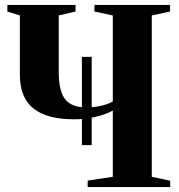

<svg xmlns="http://www.w3.org/2000/svg" viewBox="-20 -763 732 783"><path d="M314 -171V-531H354V-171ZM440 -312Q407 -294 364 -285.2Q321 -276.5 283.5 -276.5Q233 -276.5 195.8 -285Q158.5 -293.5 132.5 -309.5Q106.5 -325.5 90.8 -348Q75 -370.5 68 -398.5Q61 -426.5 61 -459V-700L10 -716V-743H288V-716L219.5 -700V-472Q219.5 -439 224.2 -411.8Q229 -384.5 241 -365Q253 -345.5 275.5 -335.2Q298 -325 334 -325Q355.5 -325 375.5 -328.2Q395.5 -331.5 412.2 -337Q429 -342.5 440 -349V-700L365 -716V-743H673.5V-716L599 -700V-42L674 -26V0H337.5V-26.5L440 -42Z"/></svg>

Font: Merriweather 120pt
Style: Bold
Weight: 700
Designer: Eben Sorkin
Foundry: Eben Sorkin
Version: Version 2.100